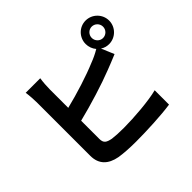

<svg xmlns="http://www.w3.org/2000/svg" viewBox="-190 -1084 1381 1381"><g transform="rotate(-45 500.0 -393.5)"><path d="M774 -710C774 -742 800 -768 831 -768C863 -768 889 -742 889 -710C889 -678 863 -652 831 -652C800 -652 774 -678 774 -710ZM307 -767H159C164 -736 167 -685 167 -663C167 -601 167 -233 167 -118C167 -32 217 16 304 32C347 39 407 43 472 43C582 43 734 36 828 22V-124C746 -102 584 -89 480 -89C435 -89 394 -91 364 -95C319 -104 299 -115 299 -158V-343C429 -375 590 -425 691 -465C724 -477 769 -496 808 -512L767 -609C785 -597 807 -590 831 -590C897 -590 951 -644 951 -710C951 -776 897 -830 831 -830C765 -830 712 -776 712 -710C712 -680 723 -652 741 -631C707 -611 677 -597 645 -585C556 -547 417 -503 299 -474V-663C299 -691 302 -736 307 -767Z"/></g></svg>

Font: Noto Sans CJK TC
Style: Bold
Weight: 700
Designer: Ryoko NISHIZUKA 西塚涼子 (kana, bopomofo & ideographs); Paul D. Hunt (Latin, Greek & Cyrillic); Sandoll Communications 산돌커뮤니
Foundry: Adobe
Version: Version 2.004;hotconv 1.0.118;makeotfexe 2.5.65603